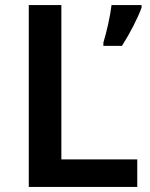

<svg xmlns="http://www.w3.org/2000/svg" viewBox="-20 -734 590 754"><path d="M93 0H519V-108H221V-714H93ZM536 -704V-714H418C413 -671 398 -605 386 -567V-554H459C491 -604 521 -663 536 -704Z"/></svg>

Font: Noto Sans Vithkuqi SemiBold
Style: Regular
Weight: 600
Version: Version 1.001